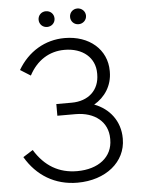

<svg xmlns="http://www.w3.org/2000/svg" viewBox="-58 -895 706 948"><g transform="rotate(-5 295.0 -420.5)"><path d="M205 -771C228 -771 245 -788 245 -810C245 -832 228 -849 205 -849C183 -849 166 -832 166 -810C166 -788 183 -771 205 -771ZM361 -771C383 -771 401 -788 401 -810C401 -832 383 -849 361 -849C339 -849 322 -832 322 -810C322 -788 339 -771 361 -771ZM288 8C428 8 529 -74 529 -188V-191C529 -276 478 -341 403 -369C457 -400 494 -455 494 -524V-528C494 -634 408 -709 286 -709C188 -709 104 -658 53 -571L104 -539C142 -611 204 -651 280 -651C371 -651 431 -599 431 -522V-517C431 -438 376 -388 293 -388H217V-330H307C402 -330 467 -278 467 -195V-190C467 -104 397 -49 291 -49C201 -49 131 -90 81 -172L32 -141C87 -47 176 8 288 8Z"/></g></svg>

Font: Fixel Text Light
Style: Regular
Weight: 300
Width: 4
Designer: AlfaBravo + MacPaw
Foundry: Kyrylo Tkachov, Marchela Mozhyna, Serhii Makarenko, Maria Weinstein, Zakhar Kryvoshyya
Version: Version 1.211